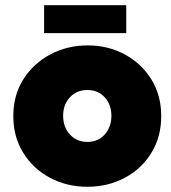

<svg xmlns="http://www.w3.org/2000/svg" viewBox="-20 -704 657 736"><path d="M315 12Q237 12 172.5 -22Q108 -56 69.5 -117.5Q31 -179 31 -259Q31 -339 69.5 -400Q108 -461 173 -495.5Q238 -530 316 -530Q394 -530 458 -495.5Q522 -461 560 -400Q598 -339 598 -259Q598 -179 560 -117.5Q522 -56 457.5 -22Q393 12 315 12ZM315 -160Q356 -160 381.5 -188.5Q407 -217 407 -260Q407 -303 381.5 -331Q356 -359 315 -359Q274 -359 248 -331Q222 -303 222 -260Q222 -217 248 -188.5Q274 -160 315 -160ZM149 -577V-684H464V-577Z"/></svg>

Font: MuseoModerno Black
Style: Regular
Weight: 900
Designer: Pablo Cosgaya, Héctor Gatti, Marcela Romero, and the Authors of The MuseoModerno Project.
Foundry: Omnibus-Type Team
Version: Version 1.001